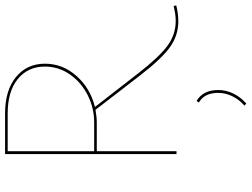

<svg xmlns="http://www.w3.org/2000/svg" viewBox="-134 -564 966 737"><g transform="rotate(-90 348.5 -195.0)"><path d="M697 -1Q665 7 636 7Q581 7 536 -25.5Q491 -58 427 -141L296 -311Q269 -306 247 -306H137V0H126V-658H282Q371 -658 422 -616Q473 -574 473 -505Q473 -437 426 -384Q379 -331 307 -313L436 -147Q499 -66 542 -34.5Q585 -3 637 -3Q663 -3 694 -11ZM247 -316Q303 -316 352.5 -341Q402 -366 432 -409.5Q462 -453 462 -505Q462 -570 414.5 -609Q367 -648 282 -648H137V-316ZM312 261Q335 241 348 214.5Q361 188 361 160Q361 107 324 86L330 77Q372 102 372 160Q372 190 358.5 218Q345 246 320 268Z"/></g></svg>

Font: Ysabeau Hairline
Style: Regular
Weight: 100
Designer: Christian Thalmann (Catharsis Fonts)
Version: Version 0.003